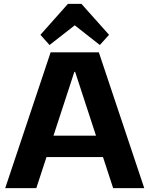

<svg xmlns="http://www.w3.org/2000/svg" viewBox="-20 -970 771 990"><path d="M241 -700H489.7L723.8 0H563.4L367.4 -599.5H363.4L167.3 0H6.9ZM188.8 -270.3H541.4V-160.1H188.8ZM188.4 -790.5 330.2 -950H400L542.3 -790.5L494.8 -737.9L321.4 -874.1H409.8L235.4 -737.9Z"/></svg>

Font: Pathway Extreme 8pt Thin
Style: Regular
Weight: 100
Designer: Eduardo Rodriguez Tunni
Foundry: Eduardo Rodriguez Tunni
Version: Version 1.000